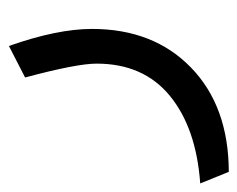

<svg xmlns="http://www.w3.org/2000/svg" viewBox="-90 -228 551 446"><g transform="rotate(-90 186.0 -4.5)"><path d="M10.3 251 -16.6 184.6Q112.3 175.3 187 114Q261.7 52.7 261.7 -56.2Q261.7 -102.1 229.5 -222.2L302.7 -259.8Q342.3 -147.5 342.3 -66.9Q342.3 76.2 252.4 163.3Q162.6 250.5 10.3 251Z"/></g></svg>

Font: Samim FD-WOL
Style: FD-WOL
Weight: 400
Foundry: DejaVu fonts team - Redesigned by Saber Rastikerdar
Version: Version 4.0.0